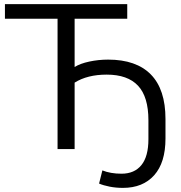

<svg xmlns="http://www.w3.org/2000/svg" viewBox="-20 -725 882 934"><path d="M578 189Q544 189 513.5 183Q483 177 462 168L478 104Q518 120 571 120Q634 120 668 78Q702 36 702 -48V-140Q702 -254 651.5 -308Q601 -362 499 -362Q405 -362 343 -323V0H260V-634H4V-705H599V-634H343V-399Q370 -416 414.5 -425.5Q459 -435 506 -435Q643 -435 714 -362.5Q785 -290 785 -146V-51Q785 66 730 127.5Q675 189 578 189Z"/></svg>

Font: Nunito Sans
Style: Regular
Weight: 400
Designer: Vernon Adams
Foundry: Vernon Adams
Version: Version 3.101; ttfautohint (v1.8.4.7-5d5b);gftools[0.9.27]